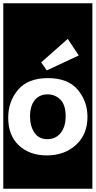

<svg xmlns="http://www.w3.org/2000/svg" viewBox="-30 -937 583 1170"><path d="M-10 213V-917H533V213ZM255 -508 450 -599 383 -700 221 -557ZM262 -461Q140 -461 80 -390Q20 -319 20 -220Q20 -111 85.5 -50.5Q151 10 255 10Q363 10 433 -54Q503 -118 503 -225Q503 -320 443.5 -390.5Q384 -461 262 -461ZM259 -89Q206 -89 179.5 -129Q153 -169 153 -227Q153 -291 181.5 -326.5Q210 -362 260 -362Q306 -362 338 -330Q370 -298 370 -229Q370 -164 339.5 -126.5Q309 -89 259 -89Z"/></svg>

Font: Zilla Slab Highlight
Style: Bold
Weight: 700
Designer: Typotheque Type Foundry
Foundry: Typotheque type foundry
Version: Version 1.1; 2017; ttfautohint (v1.6)